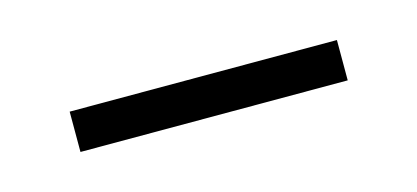

<svg xmlns="http://www.w3.org/2000/svg" viewBox="-24 -352 350 161"><g transform="rotate(-15 151.0 -271.5)"><path d="M35 -254H267V-289H35Z"/></g></svg>

Font: Noto Sans Bengali SemiCondensed ExtraLight
Style: Regular
Weight: 200
Width: 4
Designer: Joana Ranito - Universal Thirst; Jelle Bosma - Monotype Design Team
Foundry: Universal Thirst ehf.
Version: Version 3.000